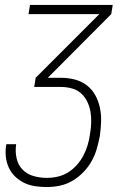

<svg xmlns="http://www.w3.org/2000/svg" viewBox="-20 -550 540 775"><path d="M169 205Q145 205 121.5 201.5Q98 198 77.5 188Q57 178 41 162.5Q25 147 15.5 126.5Q6 106 3.5 82Q1 58 5 35Q5 34 5 33.5Q5 33 6 32H45Q45 33 45 33.5Q45 34 45 34Q41 62 47 89Q53 116 71 134.5Q89 153 115 160.5Q141 168 169 168Q191 168 213 163Q235 158 254.5 146Q274 134 290 116Q306 98 316.5 78Q327 58 333.5 36.5Q340 15 343 -7Q347 -29 348 -52.5Q349 -76 345.5 -97.5Q342 -119 332.5 -139Q323 -159 307.5 -173Q292 -187 270.5 -193Q249 -199 226 -199H118L124 -236L381 -493H95L101 -530H435L429 -493L173 -236H226Q255 -236 282 -229Q309 -222 330.5 -205.5Q352 -189 365 -165Q378 -141 383.5 -114Q389 -87 388 -58Q387 -29 383 -1Q378 25 370.5 51Q363 77 349.5 101Q336 125 316 145.5Q296 166 272 180Q248 194 221.5 199.5Q195 205 169 205Z"/></svg>

Font: Iosevka Curly XLtObl
Style: Regular
Weight: 200
Italic angle: -9°
Monospace: yes
Designer: Belleve Invis
Foundry: Belleve Invis
Version: Version 11.1.0; ttfautohint (v1.8.3)